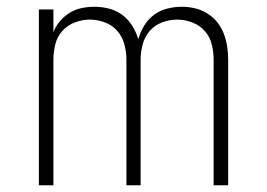

<svg xmlns="http://www.w3.org/2000/svg" viewBox="-20 -548 790 568"><path d="M95 0V-520H138V-453Q145 -471 157.5 -485.5Q170 -500 186 -510Q202 -520 221 -524Q240 -528 259 -528Q281 -528 302.5 -522.5Q324 -517 341.5 -504Q359 -491 371 -472Q383 -453 389 -432Q395 -453 406.5 -472Q418 -491 435.5 -504Q453 -517 474.5 -522.5Q496 -528 518 -528Q537 -528 556.5 -523.5Q576 -519 593 -508.5Q610 -498 622.5 -482.5Q635 -467 642 -448.5Q649 -430 652 -410.5Q655 -391 655 -371V0H612V-371Q612 -394 606.5 -416.5Q601 -439 586 -456Q571 -473 549 -481.5Q527 -490 504 -490Q481 -490 459 -481.5Q437 -473 422.5 -456Q408 -439 402 -416.5Q396 -394 396 -371V0H354V-371Q354 -394 348 -416.5Q342 -439 327.5 -456Q313 -473 291 -481.5Q269 -490 246 -490Q223 -490 201 -481.5Q179 -473 164 -456Q149 -439 143.5 -416.5Q138 -394 138 -371V0Z"/></svg>

Font: Zed Sans Extralight Extended
Style: Regular
Weight: 200
Width: 7
Designer: Belleve Invis
Foundry: Belleve Invis
Version: Version 1.0.0; ttfautohint (v1.8.4)